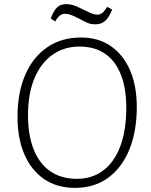

<svg xmlns="http://www.w3.org/2000/svg" viewBox="-20 -898 732 932"><path d="M65 -331Q65 -447 102 -533.5Q139 -620 208.5 -668Q278 -716 373 -716Q457 -716 517.5 -674.5Q578 -633 611 -557.5Q644 -482 644 -378Q644 -261 608 -172.5Q572 -84 505 -35Q438 14 344 14Q257 14 194.5 -28.5Q132 -71 98.5 -148.5Q65 -226 65 -331ZM116 -346Q115 -246 142.5 -175Q170 -104 223.5 -67Q277 -30 353 -30Q427 -30 480.5 -70Q534 -110 563 -185.5Q592 -261 593 -368Q594 -464 568 -532.5Q542 -601 491 -636.5Q440 -672 366 -672Q292 -672 236 -633Q180 -594 148.5 -521Q117 -448 116 -346ZM442 -780Q423 -780 407.5 -786Q392 -792 367 -806Q332 -824 319 -827.5Q306 -831 296 -831Q283 -831 272.5 -824Q262 -817 248 -794L226 -808Q238 -839 250 -854Q262 -869 275 -873.5Q288 -878 303 -878Q318 -878 335.5 -873Q353 -868 381 -853Q403 -842 420.5 -834.5Q438 -827 453 -827Q465 -827 475.5 -834.5Q486 -842 500 -865L525 -851Q512 -822 500 -807Q488 -792 474 -786Q460 -780 442 -780Z"/></svg>

Font: Literata ExtraLight
Style: Italic
Weight: 250
Italic angle: -2°
Designer: Latin by Veronika Burian and Jose Scaglione. Greek by Irene Vlachou. Cyrillic by Vera Evstafieva
Foundry: TypeTogether
Version: Version 3.002